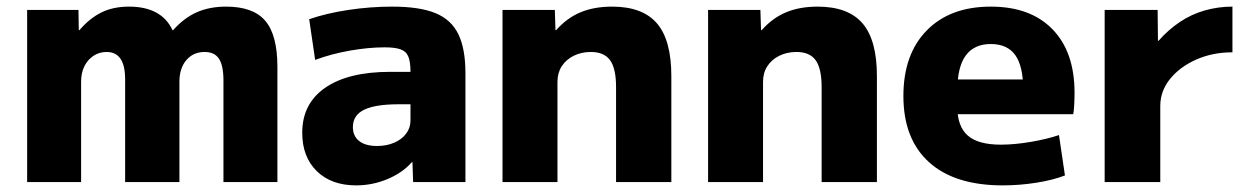

<svg xmlns="http://www.w3.org/2000/svg" viewBox="-20 -550 3760 580"><path d="M62 0V-520H217L218 -459H220Q251 -495 286.5 -512.5Q322 -530 370 -530Q419 -530 452 -512Q485 -494 501 -459H503Q536 -496 574.5 -513Q613 -530 663 -530Q745 -530 781.5 -487Q818 -444 818 -348V0H655V-307Q655 -352 641.5 -372.5Q628 -393 598 -393Q564 -393 543 -368.5Q522 -344 522 -303V0H358V-310Q358 -352 344 -372.5Q330 -393 302 -393Q280 -393 262.5 -381.5Q245 -370 235 -350Q225 -330 225 -303V0Z M1056 10Q981 10 937 -33Q893 -76 893 -149Q893 -237 962.5 -285Q1032 -333 1159 -333H1220Q1220 -363 1213.5 -379Q1207 -395 1190 -401Q1173 -407 1142 -407Q1093 -407 1036.5 -397Q980 -387 932 -369L914 -492Q966 -510 1032.5 -520Q1099 -530 1165 -530Q1247 -530 1295 -510.5Q1343 -491 1364.5 -447Q1386 -403 1386 -329V0H1228L1226 -60H1224Q1196 -28 1150.5 -9Q1105 10 1056 10ZM1119 -109Q1148 -109 1171 -119Q1194 -129 1207 -146.5Q1220 -164 1220 -186V-235H1184Q1114 -235 1080 -218.5Q1046 -202 1046 -166Q1046 -139 1065 -124Q1084 -109 1119 -109Z M1498 0V-520H1656L1658 -459H1660Q1693 -496 1734 -513Q1775 -530 1829 -530Q1921 -530 1964.5 -479.5Q2008 -429 2008 -320V0H1841V-287Q1841 -343 1823 -368Q1805 -393 1765 -393Q1736 -393 1713 -381.5Q1690 -370 1677 -350Q1664 -330 1664 -303V0Z M2119 0V-520H2277L2279 -459H2281Q2314 -496 2355 -513Q2396 -530 2450 -530Q2542 -530 2585.5 -479.5Q2629 -429 2629 -320V0H2462V-287Q2462 -343 2444 -368Q2426 -393 2386 -393Q2357 -393 2334 -381.5Q2311 -370 2298 -350Q2285 -330 2285 -303V0Z M3009 10Q2864 10 2786.5 -60Q2709 -130 2709 -260Q2709 -386 2779.5 -458Q2850 -530 2973 -530Q3093 -530 3159.5 -461.5Q3226 -393 3226 -270Q3226 -253 3225 -233Q3224 -213 3222 -205H2802V-310H3092L3071 -278Q3071 -350 3047 -383.5Q3023 -417 2973 -417Q2923 -417 2897.5 -382.5Q2872 -348 2872 -277V-227Q2872 -168 2903.5 -140.5Q2935 -113 3003 -113Q3045 -113 3094.5 -121.5Q3144 -130 3179 -142L3197 -20Q3161 -6 3110.5 2Q3060 10 3009 10Z M3317 0V-520H3477L3478 -427H3480Q3509 -460 3544 -483.5Q3579 -507 3619.5 -518.5Q3660 -530 3703 -530V-392Q3643 -392 3593.5 -370Q3544 -348 3514.5 -311.5Q3485 -275 3485 -230V0Z"/></svg>

Font: M PLUS 1 Thin ExtraBold
Style: Regular
Weight: 800
Version: Version 1.001